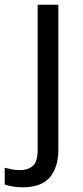

<svg xmlns="http://www.w3.org/2000/svg" viewBox="-75 -556 353 816"><path d="M22 240Q-3 240 -22 236.5Q-41 233 -55 228V157Q-40 161 -24 164Q-8 167 11 167Q43 167 64 149.5Q85 132 85 83V-536H173V80Q173 155 137 197.5Q101 240 22 240Z"/></svg>

Font: Noto Sans Osmanya
Style: Regular
Weight: 400
Designer: Monotype Design Team
Foundry: Monotype Imaging Inc.
Version: Version 2.001; ttfautohint (v1.8.4.7-5d5b)